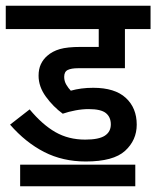

<svg xmlns="http://www.w3.org/2000/svg" viewBox="-20 -642 543 667"><path d="M288 -263Q266 -263 242 -258.5Q218 -254 198 -247Q165 -271 139.5 -306Q114 -341 114 -379Q114 -402 122 -419Q130 -436 144 -448Q162 -464 188 -471.5Q214 -479 260 -479H323V-541H0V-622H503V-541H414V-405H251Q228 -405 215.5 -399Q203 -393 203 -375Q203 -360 210.5 -347.5Q218 -335 226 -327Q244 -332 263 -334.5Q282 -337 304 -337Q379 -337 417 -302Q455 -267 455 -209Q455 -155 414.5 -118Q374 -81 278 -81Q198 -81 133.5 -114Q69 -147 15 -209L83 -262Q127 -209 172.5 -183Q218 -157 276 -157Q323 -157 344 -170.5Q365 -184 365 -210Q365 -235 348 -249Q331 -263 288 -263ZM50 -70H450V5H50Z"/></svg>

Font: Noto Sans Devanagari UI Condensed Medium
Style: Regular
Weight: 500
Width: 3
Designer: Jelle Bosma - Monotype Design Team
Foundry: Monotype Imaging Inc.
Version: Version 2.003